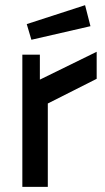

<svg xmlns="http://www.w3.org/2000/svg" viewBox="-20 -725 407 745"><path d="M66.7 -513H134.7V-416L355.1 -524.1V-419.2L165.5 -323.4V0H66.7ZM83.8 -631.5 310.1 -704.9 331 -623.4 101.8 -570.7Z"/></svg>

Font: Lineal Thin
Style: Regular
Weight: 200
Designer: Created by Frank Adebiaye with contributions from Anton Moglia & Ariel Martín Pérez
Created by Frank ADEBIAYE with FontF
Foundry: Velvetyne Type Foundry
Version: Version 2.000;Glyphs 3.2 (3227)